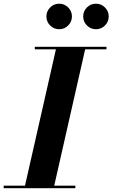

<svg xmlns="http://www.w3.org/2000/svg" viewBox="-62 -998 597 1018"><path d="M379 -910.9Q379 -938.6 398.9 -958.5Q418.8 -978.4 446.9 -978.4Q474.6 -978.4 494.5 -958.5Q514.4 -938.6 514.4 -910.9Q514.4 -882.8 494.5 -862.9Q474.6 -843 446.9 -843Q418.8 -843 398.9 -862.9Q379 -882.8 379 -910.9ZM184 -910.9Q184 -938.6 203.9 -958.5Q223.8 -978.4 251.9 -978.4Q279.6 -978.4 299.5 -958.5Q319.4 -938.6 319.4 -910.9Q319.4 -882.8 299.5 -862.9Q279.6 -843 251.9 -843Q223.8 -843 203.9 -862.9Q184 -882.8 184 -910.9ZM-42.5 -13.5H70.5L234.5 -736.5H122.5V-750H502.5V-736.5H389.5L225.5 -13.5H337.5V0H-42.5Z"/></svg>

Font: Bodoni* 16pt
Style: Bold Italic
Weight: 700
Italic angle: -13°
Version: Version 2.3